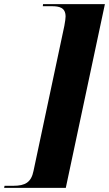

<svg xmlns="http://www.w3.org/2000/svg" viewBox="-73 -780 527 928"><path d="M-53 128H245L434 -760H135L134 -750H177C213 -750 244 -744 244 -700C244 -693 242 -676 238 -655L89 46C78 101 49 118 -8 118H-51Z"/></svg>

Font: Noto Serif Display ExtraBold
Style: Italic
Weight: 800
Italic angle: -12°
Designer: Monotype Design Team
Foundry: Monotype Imaging Inc.
Version: Version 2.009